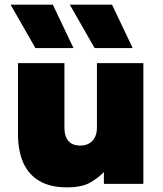

<svg xmlns="http://www.w3.org/2000/svg" viewBox="-20 -792 700 827"><path d="M268.5 15Q196.5 15 149.8 -12.5Q103 -40 80.2 -91.2Q57.5 -142.5 57.5 -214V-520H257.5V-241Q257.5 -205 274.5 -185Q291.5 -165 326.5 -165Q349 -165 365 -174.8Q381 -184.5 389.2 -201.5Q397.5 -218.5 397.5 -241V-520H597.5V0H427.5V-51Q406 -28 370 -6.5Q334 15 268.5 15ZM387.5 -585 280.5 -772H462.5L551.5 -585ZM132.5 -585 25.5 -772H207.5L296.5 -585Z"/></svg>

Font: Geologica Black
Style: Regular
Weight: 900
Designer: Sindre Bremnes, Frode Helland
Foundry: Monokrom Skriftforlag AS
Version: Version 1.010;gftools[0.9.28]